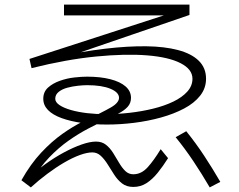

<svg xmlns="http://www.w3.org/2000/svg" viewBox="-20 -770 1040 834"><path d="M114 44 73 13Q113 -58 159 -107Q205 -156 251 -188.5Q297 -221 339.5 -242Q382 -263 414 -278Q444 -293 462 -303.5Q480 -314 488.5 -324.5Q497 -335 497 -345Q497 -369 459.5 -384.5Q422 -400 359 -400Q342 -400 318.5 -397.5Q295 -395 272.5 -389Q250 -383 235 -371Q220 -359 220 -341Q220 -326 238.5 -313.5Q257 -301 288.5 -292Q320 -283 359 -278.5Q398 -274 440 -274Q490 -274 543 -280Q596 -286 645 -298Q694 -310 732.5 -328.5Q771 -347 793.5 -372Q816 -397 816 -428Q816 -469 764.5 -495.5Q713 -522 619 -529.5Q525 -537 397 -524.5Q269 -512 117 -474L108 -514L747 -721L745 -703H258V-750H803V-705L243 -513L231 -524Q340 -547 437.5 -558.5Q535 -570 615 -569Q695 -568 753.5 -552.5Q812 -537 843.5 -506Q875 -475 875 -428Q875 -387 849.5 -354.5Q824 -322 779.5 -298.5Q735 -275 679 -259.5Q623 -244 562.5 -236.5Q502 -229 445 -229Q386 -229 336 -236Q286 -243 247.5 -257Q209 -271 188.5 -292Q168 -313 168 -341Q168 -371 188.5 -389.5Q209 -408 240 -419Q271 -430 303 -433.5Q335 -437 358 -437Q416 -437 459 -426Q502 -415 525.5 -394.5Q549 -374 549 -345Q549 -322 534.5 -306Q520 -290 494.5 -277Q469 -264 437 -249Q405 -233 363.5 -211.5Q322 -190 278.5 -159.5Q235 -129 194 -86.5Q153 -44 120 15L105 2Q138 -29 177.5 -57.5Q217 -86 258 -108Q299 -130 335 -142.5Q371 -155 397 -155Q423 -155 440.5 -141Q458 -127 471.5 -105.5Q485 -84 497.5 -62.5Q510 -41 524.5 -27Q539 -13 559 -13Q594 -13 621.5 -43.5Q649 -74 678 -122L710 -83Q688 -48 665 -19.5Q642 9 616.5 25.5Q591 42 559 42Q530 42 510.5 27Q491 12 476.5 -10.5Q462 -33 448 -55.5Q434 -78 418 -93Q402 -108 381 -108Q358 -108 326.5 -96.5Q295 -85 259 -64Q223 -43 185.5 -15Q148 13 114 44ZM891 44Q856 -16 819.5 -70.5Q783 -125 743 -174L789 -200Q831 -148 867.5 -92.5Q904 -37 937 20Z"/></svg>

Font: Murecho Thin Light
Style: Regular
Weight: 300
Version: Version 1.010